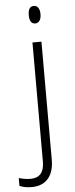

<svg xmlns="http://www.w3.org/2000/svg" viewBox="-110 -757 399 1028"><g transform="rotate(-5 89.5 -242.5)"><path d="M112.8 -725.1Q127.9 -725.1 136.5 -712.9Q145 -700.7 145 -678.5Q145 -656.2 136.5 -643.6Q127.9 -630.9 112.8 -630.9Q82 -630.9 82 -678Q82 -725.1 112.8 -725.1ZM137.2 -530.8V103Q137.2 168.9 106.2 204.6Q75.2 240.2 18.1 240.2Q-21.5 240.2 -47.4 228V186Q-13.7 195.8 15.1 195.8Q88.9 195.8 88.9 109.9V-530.8Z"/></g></svg>

Font: Open Sans Hebrew Light
Style: Regular
Weight: 300
Foundry: Ascender Corporation, Yanek Iontef
Version: Version 2.001;PS 002.001;hotconv 1.0.70;makeotf.lib2.5.58329